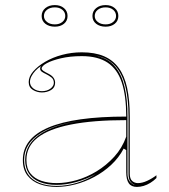

<svg xmlns="http://www.w3.org/2000/svg" viewBox="-20 -721 666 756"><path d="M302 -515Q353 -515 388.5 -500Q424 -485 447 -454Q470 -423 480.5 -375Q491 -327 491 -262V-37Q491 -17 500.5 -8.5Q510 0 523 0Q540 0 559.5 -9Q579 -18 596 -31V-20Q585 -9 572 -1Q559 7 545.5 11Q532 15 519 15Q497 15 487 0.5Q477 -14 477 -43Q477 -76 477 -91.5Q477 -107 477 -114.5Q477 -122 477 -130L467 -136Q448 -100 418 -72Q388 -44 351.5 -24.5Q315 -5 276.5 5Q238 15 203 15Q167 15 137 4.5Q107 -6 88.5 -29.5Q70 -53 70 -91Q70 -176 171 -219Q272 -262 477 -262Q477 -344 459.5 -396.5Q442 -449 403.5 -474.5Q365 -500 302 -500Q256 -500 220 -491.5Q184 -483 164 -472Q144 -461 144 -451Q144 -447 150 -442.5Q156 -438 172 -430Q197 -417 197 -395Q197 -376 181 -366.5Q165 -357 145 -357Q126 -357 109.5 -367Q93 -377 93 -398Q93 -419 110.5 -439.5Q128 -460 157.5 -477.5Q187 -495 224.5 -505Q262 -515 302 -515ZM477 -248Q346 -248 258.5 -230.5Q171 -213 127.5 -178.5Q84 -144 84 -91Q84 -58 100 -38Q116 -18 143 -9Q170 0 203 0Q240 0 281 -11.5Q322 -23 360.5 -46.5Q399 -70 430 -104Q461 -138 477 -183ZM203 11Q244 11 284 -1.5Q324 -14 358 -36Q320 -15 279.5 -4Q239 7 203 7Q164 7 136 -4.5Q108 -16 93.5 -38Q79 -60 79 -91Q79 -157 146 -198Q213 -239 337 -249Q210 -239 142.5 -198Q75 -157 75 -91Q75 -58 90 -35.5Q105 -13 134 -1Q163 11 203 11ZM349 -504Q375 -499 396 -488.5Q417 -478 433 -459Q458 -430 470 -380.5Q482 -331 482 -262V-37Q482 -28 484 -20.5Q486 -13 490 -7.5Q494 -2 500 2Q502 4 505 5.5Q508 7 512 8Q497 1 491.5 -9Q486 -19 486 -37V-262Q486 -332 473.5 -381Q461 -430 435 -460Q424 -472 411 -481Q398 -490 382.5 -495.5Q367 -501 349 -504ZM145 -362Q165 -362 178.5 -372Q192 -382 192 -395Q192 -409 182 -416.5Q172 -424 160 -430Q153 -433 145.5 -438Q138 -443 138 -451Q138 -457 143 -462Q129 -453 119 -442Q109 -431 103.5 -420Q98 -409 98 -398Q98 -383 111.5 -372.5Q125 -362 145 -362ZM396 -701Q418 -701 432 -689Q446 -677 446 -658Q446 -639 432 -627.5Q418 -616 396 -616Q373 -616 358.5 -627.5Q344 -639 344 -658Q344 -677 358.5 -689Q373 -701 396 -701ZM396 -625Q414 -625 425.5 -634.5Q437 -644 437 -658Q437 -673 425.5 -682.5Q414 -692 396 -692Q377 -692 365 -682.5Q353 -673 353 -658Q353 -644 365 -634.5Q377 -625 396 -625ZM196 -701Q218 -701 232 -689Q246 -677 246 -658Q246 -639 232 -627.5Q218 -616 196 -616Q173 -616 158.5 -627.5Q144 -639 144 -658Q144 -677 158.5 -689Q173 -701 196 -701ZM196 -625Q214 -625 225.5 -634.5Q237 -644 237 -658Q237 -673 225.5 -682.5Q214 -692 196 -692Q177 -692 165 -682.5Q153 -673 153 -658Q153 -644 165 -634.5Q177 -625 196 -625Z"/></svg>

Font: Kalnia Glaze Thin
Style: Regular
Weight: 100
Version: Version 1.110